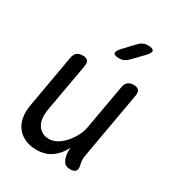

<svg xmlns="http://www.w3.org/2000/svg" viewBox="-186 -909 972 1043"><g transform="rotate(30 300.0 -387.5)"><path d="M408 10Q385 10 373 -1Q361 -12 355 -35Q351 -49 350.5 -64.5Q350 -80 352 -94Q329 -46 290 -18Q251 10 196 10Q156 10 125 -3.5Q94 -17 74 -42Q54 -67 47 -102Q40 -137 47 -180L106 -515Q110 -538 123 -549Q136 -560 159 -560Q182 -560 191 -549Q200 -538 196 -515L141 -206Q137 -180 139.5 -156.5Q142 -133 152.5 -115Q163 -97 181 -86Q199 -75 226 -75Q253 -75 278.5 -91Q304 -107 324 -130.5Q344 -154 358 -182Q372 -210 376 -234L426 -515Q430 -538 443 -549Q456 -560 479 -560Q502 -560 511 -549Q520 -538 516 -515L442 -95Q439 -80 440 -65Q441 -50 445 -35Q450 -12 440.5 -1Q431 10 408 10ZM337 -645Q306 -645 302 -657Q298 -669 321 -694L382 -759Q394 -772 407.5 -778.5Q421 -785 438 -785Q470 -785 474.5 -772.5Q479 -760 454 -734L391 -669Q379 -657 366 -651Q353 -645 337 -645Z"/></g></svg>

Font: Maple Mono
Style: Italic
Weight: 400
Italic angle: -10°
Monospace: yes
Designer: subframe7536
Version: Version 7.300